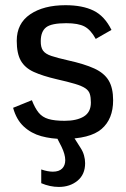

<svg xmlns="http://www.w3.org/2000/svg" viewBox="-20 -531 494 750"><path d="M225.1 11.7Q181.2 11.7 141.6 1Q102.1 -9.8 73 -36.6Q43.9 -63.5 31.2 -109.9L104.5 -139.6Q116.7 -108.4 131.1 -90.8Q145.5 -73.2 169.2 -66.2Q192.9 -59.1 232.4 -59.1Q279.8 -59.1 307.4 -75.9Q335 -92.8 335 -130.4Q335 -150.9 330.8 -164.1Q326.7 -177.2 313.2 -186.3Q299.8 -195.3 272.9 -203.4Q246.1 -211.4 200.7 -221.7Q146.5 -234.4 112.1 -250Q77.6 -265.6 61.5 -293.7Q45.4 -321.8 45.4 -371.6Q45.4 -439.5 97.9 -475.1Q150.4 -510.7 235.8 -510.7Q302.2 -510.7 345.5 -489.5Q388.7 -468.3 415.5 -414.1Q415.5 -414.1 406.2 -408.9Q397 -403.8 384.8 -396.7Q372.6 -389.6 363.3 -384.3Q354 -378.9 354 -378.9Q334.5 -414.6 310.1 -427.5Q285.6 -440.4 238.8 -440.4Q180.7 -440.4 160.2 -424.3Q139.6 -408.2 139.2 -371.1Q138.7 -346.7 147.9 -333.5Q157.2 -320.3 180.7 -312.5Q204.1 -304.7 245.1 -295.4Q309.6 -281.2 348.4 -263.4Q387.2 -245.6 404.5 -216.6Q421.9 -187.5 421.9 -139.2Q421.9 -65.9 376.7 -27.1Q331.5 11.7 225.1 11.7ZM210 199.2Q175.3 199.2 141.1 184.6V130.9Q166.5 139.6 186.5 139.6Q210.4 139.6 222.7 127.4Q234.9 115.2 234.9 94.7Q234.9 83.5 231.2 70.3Q227.5 57.1 220.7 43L198.7 0H265.1L293.9 45.4Q303.7 60.1 308.1 75.7Q312.5 91.3 312.5 106.4Q312.5 150.4 283 174.8Q253.4 199.2 210 199.2Z"/></svg>

Font: Pontano Sans SemiBold
Style: Regular
Weight: 600
Designer: Vernon Adams
Foundry: Vernon Adams
Version: Version 2.001